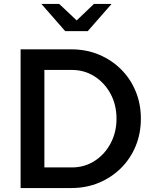

<svg xmlns="http://www.w3.org/2000/svg" viewBox="-20 -949 782 969"><path d="M204 -104H343Q406 -104 457 -136.5Q508 -169 538 -225Q568 -281 568 -350Q568 -420 538 -475.5Q508 -531 457 -563.5Q406 -596 343 -596H204ZM84 0V-700H340Q416 -700 480 -673Q544 -646 591.5 -598.5Q639 -551 665 -487.5Q691 -424 691 -350Q691 -276 665 -212.5Q639 -149 591.5 -101.5Q544 -54 480 -27Q416 0 340 0ZM279 -929 367 -846 454 -929H543L423 -792H309L189 -929Z"/></svg>

Font: Red Hat Text Medium
Style: Regular
Weight: 500
Designer: Pentagram, MCKL
Foundry: Pentagram, MCKL
Version: Version 1.023